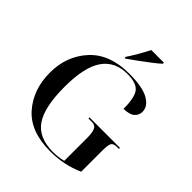

<svg xmlns="http://www.w3.org/2000/svg" viewBox="-250 -1098 1270 1270"><g transform="rotate(45 384.5 -463.5)"><path d="M429 10Q559 10 670 -40V-238Q670 -286 678.5 -304.5Q687 -323 720 -323H740V-333H455V-323H488Q519 -323 529.5 -298.5Q540 -274 540 -227V-12Q519 -6 493.5 -3Q468 0 448 0Q311 0 253 -85Q195 -170 195 -358Q195 -544 254 -629Q313 -714 429 -714Q514 -714 544 -676Q574 -638 574 -532Q630 -533 653.5 -554.5Q677 -576 677 -607Q677 -658 619 -691Q561 -724 436 -724Q253 -724 156.5 -618Q60 -512 60 -358Q60 -200 152 -95Q244 10 429 10ZM341 -776H348Q376 -795 415.5 -824Q455 -853 491.5 -881Q528 -909 547 -927V-937H429Q412 -903 384.5 -855.5Q357 -808 341 -786Z"/></g></svg>

Font: Noto Serif Display Semi
Style: Regular
Weight: 600
Designer: Monotype Design Team
Foundry: Monotype Imaging Inc.
Version: Version 1.900